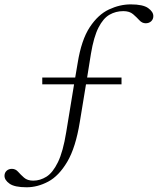

<svg xmlns="http://www.w3.org/2000/svg" viewBox="-76 -698 702 854"><path d="M42.5 135Q-11 135 -33.5 119Q-56 103 -56 84Q-56 70.5 -46.8 61.8Q-37.5 53 -23 53Q-7 53 4.5 66Q16 79 31 92.2Q46 105.5 72 105.5Q102.5 105.5 130.8 87.8Q159 70 181.8 23.2Q204.5 -23.5 218.5 -110L253.5 -323H112V-353H258.5L269.5 -418Q286 -520.5 323.2 -577Q360.5 -633.5 408.8 -656Q457 -678.5 505.5 -678.5Q560 -678.5 583 -662Q606 -645.5 606 -626.5Q606 -612.5 596.5 -603.5Q587 -594.5 572 -594.5Q556 -594.5 543.8 -608Q531.5 -621.5 515.8 -635Q500 -648.5 472.5 -648.5Q439 -648.5 411 -632.5Q383 -616.5 362 -575.2Q341 -534 328.5 -459L311.5 -353H464.5V-323H306.5L279 -155.5Q260.5 -41.5 223.2 21.5Q186 84.5 138.5 109.8Q91 135 42.5 135Z"/></svg>

Font: Newsreader Text Light
Style: Regular
Weight: 300
Designer: Hugues Gentile
Foundry: Production Type
Version: Version 1.002